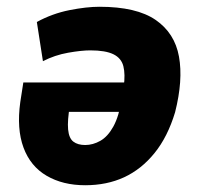

<svg xmlns="http://www.w3.org/2000/svg" viewBox="-20 -537 590 568"><path d="M232 11Q166 11 118 -17Q70 -45 49.5 -100.5Q29 -156 40 -235L49 -293H367L354 -206H168L187 -227Q179 -180 181.5 -154Q184 -128 197 -118Q210 -108 232 -108Q255 -108 277 -120.5Q299 -133 315.5 -163Q332 -193 340 -244L346 -281Q351 -317 345 -341Q339 -365 315.5 -376.5Q292 -388 247 -388Q221 -388 181.5 -381Q142 -374 107 -356L89 -472Q135 -497 185.5 -507Q236 -517 274 -517Q384 -517 440.5 -478Q497 -439 509.5 -369.5Q522 -300 498 -205Q476 -132 437 -84Q398 -36 347 -12.5Q296 11 232 11Z"/></svg>

Font: Nunito Sans 7pt Condensed Black
Style: Italic
Weight: 900
Width: 3
Italic angle: -9°
Designer: Vernon Adams
Foundry: Vernon Adams
Version: Version 3.101;gftools[0.9.27]